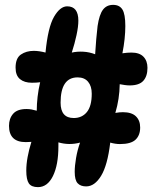

<svg xmlns="http://www.w3.org/2000/svg" viewBox="-20 -761 643 789"><path d="M136 8Q109 8 98.5 -7.5Q88 -23 88 -60Q88 -86 93.5 -116Q99 -146 109 -178Q97 -177 86 -177Q17 -177 17 -244Q17 -274 34 -293.5Q51 -313 89 -313Q100 -313 110.5 -311Q121 -309 131 -306Q131 -333 134.5 -363.5Q138 -394 145 -423Q130 -421 111 -421Q80 -421 62 -436Q44 -451 44 -483Q44 -522 66 -537Q88 -552 119 -552Q131 -552 143.5 -550Q156 -548 167 -545Q177 -649 202 -692Q227 -735 256 -735Q302 -735 302 -676Q302 -652 294.5 -617Q287 -582 275 -545Q298 -550 323 -548.5Q348 -547 371 -538Q373 -570 375.5 -600Q378 -630 381 -654Q388 -701 403 -721Q418 -741 445 -741Q471 -741 483 -722Q495 -703 495 -654Q495 -629 492 -600.5Q489 -572 483 -542Q503 -545 520 -545Q553 -545 569.5 -528Q586 -511 586 -482Q586 -448 569 -429Q552 -410 513 -410Q504 -410 493 -411.5Q482 -413 472 -415Q471 -354 454 -297Q471 -300 485 -300Q521 -300 538.5 -283Q556 -266 556 -237Q556 -205 537 -187Q518 -169 473 -169Q454 -169 433 -175Q422 -82 395.5 -38.5Q369 5 334 5Q311 5 299 -8Q287 -21 287 -55Q287 -79 292.5 -111.5Q298 -144 309 -175Q264 -163 220 -176Q220 -168 220 -160Q220 -83 197.5 -37.5Q175 8 136 8ZM283 -276Q317 -276 337 -300.5Q357 -325 357 -376Q357 -407 342 -425Q327 -443 299 -443Q229 -443 229 -339Q229 -276 283 -276Z"/></svg>

Font: DynaPuff Condensed Medium
Style: Regular
Weight: 500
Width: 3
Designer: Toshi Omagari, Jennifer Daniel
Foundry: Google Fonts
Version: Version 2.000; ttfautohint (v1.8.4.7-5d5b)